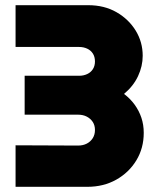

<svg xmlns="http://www.w3.org/2000/svg" viewBox="-20 -720 615 740"><path d="M40 0V-160L281 -159Q300 -159 314.5 -166.5Q329 -174 337.5 -187.5Q346 -201 346 -219Q346 -237 337.5 -250Q329 -263 314.5 -270.5Q300 -278 281 -278H75V-428H285Q302 -428 316 -434.5Q330 -441 338 -453.5Q346 -466 346 -483Q346 -501 338 -513.5Q330 -526 316 -532.5Q302 -539 285 -539H40V-700H320Q382 -700 429 -673Q476 -646 503 -602Q530 -558 530 -505Q530 -465 512 -426.5Q494 -388 458 -358Q482 -340 499 -316.5Q516 -293 525 -266Q534 -239 534 -208Q534 -149 505.5 -102Q477 -55 428 -27.5Q379 0 317 0Z"/></svg>

Font: MuseoModerno Thin ExtraBold
Style: Regular
Weight: 800
Version: Version 1.002